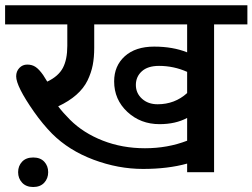

<svg xmlns="http://www.w3.org/2000/svg" viewBox="-35 -669 981 746"><path d="M51.1 41Q35.4 24.3 35.4 0Q35.4 -24.3 50.8 -40.7Q66.2 -57.1 94 -57.1Q121.8 -57.1 137 -40.7Q152.2 -24.3 152.2 0Q152.2 24.3 136.8 41Q121.3 57.6 94 57.6Q66.7 57.6 51.1 41ZM577.4 -263.9Q644.1 -263.9 692.1 -307.4V-389.8Q640 -413 582.9 -413Q539.4 -413 516.2 -392.1Q492.9 -371.1 492.9 -339Q492.9 -306.9 516.7 -285.4Q540.4 -263.9 577.4 -263.9ZM692.1 0V-33.4Q617.3 -12.6 520.7 -12.6Q424.2 -12.6 328.4 -48.5Q232.6 -84.4 167.3 -149.6Q130.9 -186.6 97.1 -234.6Q27.8 -333.7 27.8 -372.6Q27.8 -391.8 40.2 -405Q52.6 -418.1 71 -418.1Q89.5 -418.1 103.1 -409Q116.8 -399.9 132.5 -377.7L148.6 -351.9Q192.1 -372.6 209.3 -405.2Q226.5 -437.8 226.5 -490.9V-574.3H-15.2V-648.6H926.2V-574.3H796.8V0ZM692.1 -122.3V-210.8Q647.1 -186.6 584.9 -186.6Q511.1 -186.6 459.8 -234.3Q408.5 -282.1 408.5 -352.9Q408.5 -413 449.9 -450.5Q491.4 -487.9 564 -487.9Q636.5 -487.9 692.1 -465.6V-574.3H331.1V-483.3Q331.1 -445.9 325.3 -416.1Q319.5 -386.2 304.9 -355.9Q275 -295.2 191.1 -255.8Q209.8 -231 237.1 -203.7Q288.7 -152.2 364.5 -122.6Q440.3 -93 528.3 -93Q616.3 -93 692.1 -122.3Z"/></svg>

Font: Khula SemiBold
Style: Regular
Weight: 600
Designer: Erin McLaughlin, Steve Matteson
Version: Version 1.002;PS 1.0;hotconv 1.0.72;makeotf.lib2.5.5900; ttf